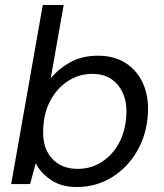

<svg xmlns="http://www.w3.org/2000/svg" viewBox="-20 -740 661 772"><path d="M289 12Q225 12 182.5 -18Q140 -48 124 -84L101 0H25L152 -720H236L184 -425Q215 -463 262 -489.5Q309 -516 374 -516Q440 -516 486 -486Q532 -456 555 -404.5Q578 -353 575 -288Q571 -202 532.5 -134.5Q494 -67 430.5 -27.5Q367 12 289 12ZM292 -61Q346 -61 389.5 -89Q433 -117 459 -166Q485 -215 488 -278Q492 -351 455 -397Q418 -443 352 -443Q297 -443 253 -414Q209 -385 182.5 -335.5Q156 -286 154 -223Q149 -149 187 -105Q225 -61 292 -61Z"/></svg>

Font: DM Sans Italic
Style: Regular
Weight: 400
Italic angle: -10°
Designer: Colophon Foundry, Jonny Pinhorn
Foundry: Colophon Foundry
Version: Version 4.004; ttfautohint (v1.8.4.7-5d5b)